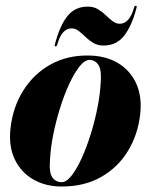

<svg xmlns="http://www.w3.org/2000/svg" viewBox="-20 -654 536 683"><path d="M294.5 -456.5Q355.5 -456 399.5 -429.8Q443.5 -403.5 464.8 -356.5Q486 -309.5 478.5 -246Q470.5 -175.5 435.5 -117.5Q400.5 -59.5 340.8 -25Q281 9.5 199.5 9.5Q142 9.5 98.2 -15.8Q54.5 -41 32.2 -87.8Q10 -134.5 17.5 -198.5Q26 -273.5 62.8 -332Q99.5 -390.5 158.8 -424Q218 -457.5 294.5 -456.5ZM199.5 -6Q216.5 -6 235 -29.8Q253.5 -53.5 271 -92.2Q288.5 -131 303 -177.8Q317.5 -224.5 326.8 -271.5Q336 -318.5 338 -357Q342 -404 330.8 -422Q319.5 -440 299.5 -441Q282 -441.5 263.2 -418Q244.5 -394.5 226.5 -355.8Q208.5 -317 193.8 -270Q179 -223 169.5 -175.5Q160 -128 158 -88Q154 -40 166.2 -23Q178.5 -6 199.5 -6ZM348.5 -492Q327.5 -492 312 -501.2Q296.5 -510.5 284.2 -522.5Q272 -534.5 260.2 -543.8Q248.5 -553 234.5 -553Q199.5 -553 183.5 -495Q182 -489 177.5 -489Q173.5 -489 175 -495Q192 -561.5 219.2 -596Q246.5 -630.5 292 -630.5Q313 -630.5 328.5 -621.2Q344 -612 356.2 -600Q368.5 -588 380.5 -578.8Q392.5 -569.5 406 -569.5Q441 -569.5 457 -627.5Q458.5 -633.5 463 -633.5Q467.5 -633.5 466 -627.5Q449 -561.5 421.5 -526.8Q394 -492 348.5 -492Z"/></svg>

Font: Fraunces 144pt
Style: Bold Italic
Weight: 700
Italic angle: -16°
Version: Version 1.000;[b76b70a41]